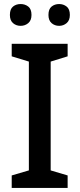

<svg xmlns="http://www.w3.org/2000/svg" viewBox="-20 -1024 394 951"><path d="M315 -93H38V-155L123 -180V-719L38 -745V-807H315V-745L231 -719V-180L315 -155ZM29 -950Q29 -979 44.5 -991.5Q60 -1004 82 -1004Q104 -1004 120 -991.5Q136 -979 136 -950Q136 -923 120 -909.5Q104 -896 82 -896Q60 -896 44.5 -909.5Q29 -923 29 -950ZM220 -950Q220 -979 235.5 -991.5Q251 -1004 273 -1004Q294 -1004 310 -991.5Q326 -979 326 -950Q326 -923 310 -909.5Q294 -896 273 -896Q251 -896 235.5 -909.5Q220 -923 220 -950Z"/></svg>

Font: Noto Sans Kannada UI Medium
Style: Regular
Weight: 500
Designer: Jelle Bosma - Monotype Design Team
Foundry: Monotype Imaging Inc.
Version: Version 2.005; ttfautohint (v1.8.4.7-5d5b)